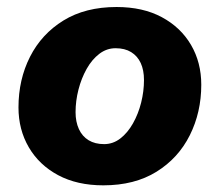

<svg xmlns="http://www.w3.org/2000/svg" viewBox="-20 -530 640 559"><path d="M280.8 9.6Q204.6 9.6 149.3 -20Q94 -49.6 63.9 -101.1Q33.8 -152.6 33.8 -217.2Q33.8 -298.4 67.4 -364.7Q101 -431 164.7 -470.3Q228.4 -509.6 319.4 -509.6Q396 -509.6 451.1 -480Q506.2 -450.4 536.1 -399.3Q566 -348.2 566 -283.2Q566 -203 532.6 -136.2Q499.2 -69.4 435.5 -29.9Q371.8 9.6 280.8 9.6ZM283.2 -110.4Q309 -110.4 330.3 -126.8Q351.6 -143.2 367.2 -170.9Q382.8 -198.6 391 -231.5Q399.2 -264.4 399.2 -297Q399.2 -326 389.7 -346.5Q380.2 -367 361.8 -378.3Q343.4 -389.6 316.4 -389.6Q290.6 -389.6 269.1 -373.2Q247.6 -356.8 232.2 -329.3Q216.8 -301.8 208.4 -268.9Q200 -236 200 -203.4Q200 -175.4 209.7 -154.2Q219.4 -133 238 -121.7Q256.6 -110.4 283.2 -110.4Z"/></svg>

Font: Work Sans
Style: Italic
Weight: 400
Italic angle: -13°
Designer: Wei Huang
Foundry: Wei Huang
Version: Version 2.012